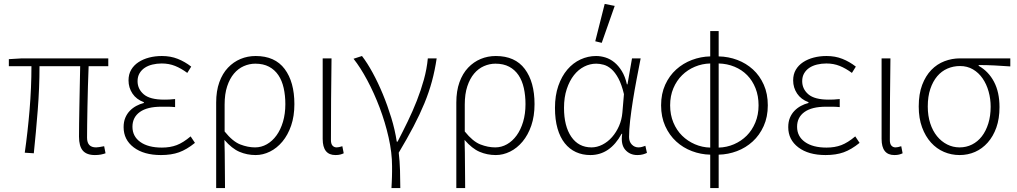

<svg xmlns="http://www.w3.org/2000/svg" viewBox="-20 -777 5173 977"><path d="M463 12Q421 12 401.5 -10.5Q382 -33 382 -82Q382 -105 382.5 -147Q383 -189 384 -239Q385 -289 386 -342Q387 -395 388 -440H181Q181 -330 172 -216Q163 -102 152 3L106 0Q121 -105 130.5 -218Q140 -331 140 -440H25V-476L92 -480H531V-440H431Q429 -393 427.5 -339Q426 -285 425 -234Q424 -183 423.5 -141Q423 -99 423 -76Q423 -27 469 -27Q475 -27 484.5 -28.5Q494 -30 510 -33L517 3Q506 7 493 9.5Q480 12 463 12Z M799 12Q712 12 660.5 -27Q609 -66 609 -130Q609 -157 617.5 -177.5Q626 -198 640.5 -213Q655 -228 673.5 -238Q692 -248 712 -253V-257Q674 -271 654 -301Q634 -331 634 -368Q634 -399 647.5 -422Q661 -445 684.5 -460.5Q708 -476 738.5 -484Q769 -492 804 -492Q848 -492 884.5 -477.5Q921 -463 953 -438L933 -406Q902 -429 871 -441.5Q840 -454 803 -454Q778 -454 755.5 -448.5Q733 -443 716.5 -432Q700 -421 690 -404Q680 -387 680 -364Q680 -324 711.5 -297Q743 -270 815 -270Q829 -270 840.5 -270.5Q852 -271 871 -273V-232Q850 -234 834 -234Q818 -234 801 -234Q729 -234 691.5 -207Q654 -180 654 -132Q654 -83 694 -54.5Q734 -26 804 -26Q846 -26 879 -38.5Q912 -51 950 -83L972 -50Q930 -16 891 -2Q852 12 799 12Z M1080 180V-255Q1080 -314 1096 -358.5Q1112 -403 1140 -432.5Q1168 -462 1204 -477Q1240 -492 1281 -492Q1379 -492 1428.5 -426Q1478 -360 1478 -247Q1478 -186 1461.5 -138Q1445 -90 1417 -56.5Q1389 -23 1353.5 -5.5Q1318 12 1281 12Q1237 12 1198.5 -4.5Q1160 -21 1122 -65Q1123 -30 1123.5 -0.5Q1124 29 1124 57.5Q1124 86 1124.5 115.5Q1125 145 1125 180ZM1278 -27Q1310 -27 1338 -43Q1366 -59 1387 -88Q1408 -117 1420 -157.5Q1432 -198 1432 -247Q1432 -291 1423.5 -329Q1415 -367 1396.5 -394.5Q1378 -422 1349 -437.5Q1320 -453 1279 -453Q1249 -453 1220.5 -440.5Q1192 -428 1170.5 -402.5Q1149 -377 1136 -338Q1123 -299 1123 -245V-108Q1164 -57 1202.5 -42Q1241 -27 1278 -27Z M1687 12Q1622 12 1622 -70V-480H1667Q1664 -270 1664 -64Q1664 -45 1672 -36Q1680 -27 1693 -27Q1704 -27 1722 -33L1729 3Q1721 7 1711 9.5Q1701 12 1687 12Z M1972 180Q1973 163 1973.5 149.5Q1974 136 1974.5 123.5Q1975 111 1975 98Q1975 85 1975 68Q1975 0 1957.5 -77.5Q1940 -155 1912 -229Q1884 -303 1849 -368.5Q1814 -434 1779 -478L1822 -492Q1849 -457 1876.5 -406.5Q1904 -356 1928 -298Q1952 -240 1971 -178Q1990 -116 1999 -56H2003Q2029 -106 2054.5 -158.5Q2080 -211 2101 -264.5Q2122 -318 2137 -372Q2152 -426 2157 -480H2202Q2193 -419 2178 -363.5Q2163 -308 2139.5 -251Q2116 -194 2084 -133Q2052 -72 2009 0Q2014 42 2015.5 90Q2017 138 2017 180Z M2302 180V-255Q2302 -314 2318 -358.5Q2334 -403 2362 -432.5Q2390 -462 2426 -477Q2462 -492 2503 -492Q2601 -492 2650.5 -426Q2700 -360 2700 -247Q2700 -186 2683.5 -138Q2667 -90 2639 -56.5Q2611 -23 2575.5 -5.5Q2540 12 2503 12Q2459 12 2420.5 -4.5Q2382 -21 2344 -65Q2345 -30 2345.5 -0.5Q2346 29 2346 57.5Q2346 86 2346.5 115.5Q2347 145 2347 180ZM2500 -27Q2532 -27 2560 -43Q2588 -59 2609 -88Q2630 -117 2642 -157.5Q2654 -198 2654 -247Q2654 -291 2645.5 -329Q2637 -367 2618.5 -394.5Q2600 -422 2571 -437.5Q2542 -453 2501 -453Q2471 -453 2442.5 -440.5Q2414 -428 2392.5 -402.5Q2371 -377 2358 -338Q2345 -299 2345 -245V-108Q2386 -57 2424.5 -42Q2463 -27 2500 -27Z M2984 12Q2944 12 2911 -3Q2878 -18 2854 -48Q2830 -78 2817 -123Q2804 -168 2804 -228Q2804 -291 2821 -340Q2838 -389 2867 -423Q2896 -457 2934 -474.5Q2972 -492 3013 -492Q3037 -492 3061 -484.5Q3085 -477 3106 -460Q3127 -443 3144 -415.5Q3161 -388 3170 -348H3173L3196 -480H3240Q3230 -429 3219.5 -374Q3209 -319 3200.5 -265.5Q3192 -212 3186.5 -164Q3181 -116 3181 -80Q3181 -56 3195 -41.5Q3209 -27 3229 -27Q3238 -27 3247 -29.5Q3256 -32 3264 -35L3272 1Q3264 5 3252 8.5Q3240 12 3223 12Q3185 12 3161.5 -15Q3138 -42 3146 -96H3143Q3084 12 2984 12ZM2990 -27Q3018 -27 3045.5 -41Q3073 -55 3094.5 -79.5Q3116 -104 3130 -136Q3144 -168 3147 -204L3155 -298Q3143 -348 3126.5 -378.5Q3110 -409 3091 -425.5Q3072 -442 3052 -447.5Q3032 -453 3014 -453Q2982 -453 2952.5 -438Q2923 -423 2900.5 -394.5Q2878 -366 2864 -324Q2850 -282 2850 -228Q2850 -135 2887 -81Q2924 -27 2990 -27ZM3009 -567 3057 -757 3108 -747 3042 -559Z M3390 -241Q3390 -193 3406.5 -153.5Q3423 -114 3451 -86.5Q3479 -59 3516 -43Q3553 -27 3594 -26V-454Q3553 -453 3516 -437.5Q3479 -422 3451 -394.5Q3423 -367 3406.5 -328Q3390 -289 3390 -241ZM3840 -241Q3840 -289 3824.5 -328Q3809 -367 3782 -394.5Q3755 -422 3717.5 -437.5Q3680 -453 3637 -454V-26Q3678 -27 3715 -43Q3752 -59 3779.5 -86.5Q3807 -114 3823.5 -153.5Q3840 -193 3840 -241ZM3594 180V10Q3546 9 3501 -8Q3456 -25 3421 -57Q3386 -89 3365 -135.5Q3344 -182 3344 -241Q3344 -300 3365 -346Q3386 -392 3421 -423.5Q3456 -455 3501 -472Q3546 -489 3594 -490V-619H3637V-490Q3687 -489 3732 -472Q3777 -455 3811.5 -423.5Q3846 -392 3866.5 -346Q3887 -300 3887 -241Q3887 -182 3866 -135.5Q3845 -89 3810 -57Q3775 -25 3730 -8Q3685 9 3637 10V180Z M4181 12Q4094 12 4042.5 -27Q3991 -66 3991 -130Q3991 -157 3999.5 -177.5Q4008 -198 4022.5 -213Q4037 -228 4055.5 -238Q4074 -248 4094 -253V-257Q4056 -271 4036 -301Q4016 -331 4016 -368Q4016 -399 4029.5 -422Q4043 -445 4066.5 -460.5Q4090 -476 4120.5 -484Q4151 -492 4186 -492Q4230 -492 4266.5 -477.5Q4303 -463 4335 -438L4315 -406Q4284 -429 4253 -441.5Q4222 -454 4185 -454Q4160 -454 4137.5 -448.5Q4115 -443 4098.5 -432Q4082 -421 4072 -404Q4062 -387 4062 -364Q4062 -324 4093.5 -297Q4125 -270 4197 -270Q4211 -270 4222.5 -270.5Q4234 -271 4253 -273V-232Q4232 -234 4216 -234Q4200 -234 4183 -234Q4111 -234 4073.5 -207Q4036 -180 4036 -132Q4036 -83 4076 -54.5Q4116 -26 4186 -26Q4228 -26 4261 -38.5Q4294 -51 4332 -83L4354 -50Q4312 -16 4273 -2Q4234 12 4181 12Z M4531 12Q4466 12 4466 -70V-480H4511Q4508 -270 4508 -64Q4508 -45 4516 -36Q4524 -27 4537 -27Q4548 -27 4566 -33L4573 3Q4565 7 4555 9.5Q4545 12 4531 12Z M4863 12Q4821 12 4783.5 -4Q4746 -20 4717.5 -51.5Q4689 -83 4672 -129Q4655 -175 4655 -235Q4655 -299 4672.5 -345Q4690 -391 4719 -421Q4748 -451 4786 -465.5Q4824 -480 4865 -480H5121V-439Q5079 -442 5040.5 -444Q5002 -446 4960 -446V-442Q5010 -414 5038 -361Q5066 -308 5066 -232Q5066 -173 5050 -128Q5034 -83 5006 -51.5Q4978 -20 4941.5 -4Q4905 12 4863 12ZM4863 -27Q4897 -27 4926 -41.5Q4955 -56 4976 -83Q4997 -110 5009 -148.5Q5021 -187 5021 -234Q5021 -274 5010.5 -311.5Q5000 -349 4980 -378Q4960 -407 4931 -424Q4902 -441 4865 -441Q4831 -441 4801 -428Q4771 -415 4749 -389Q4727 -363 4714 -324.5Q4701 -286 4701 -235Q4701 -188 4713.5 -149.5Q4726 -111 4748 -84Q4770 -57 4799.5 -42Q4829 -27 4863 -27Z"/></svg>

Font: CV Source Sans Light
Style: Regular
Weight: 300
Designer: Paul D. Hunt
Foundry: Adobe Systems Incorporated
Version: Version 3.001